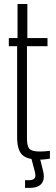

<svg xmlns="http://www.w3.org/2000/svg" viewBox="-20 -790 277 958"><path d="M177.5 6.5Q114 6.5 89.8 -18.5Q65.5 -43.5 65.5 -105V-559.5H24V-600H67.5V-770H116.5V-600H217V-559.5H114.5V-99.5Q114.5 -61.5 126.5 -47.8Q138.5 -34 179.5 -34Q195 -34 205 -35Q215 -36 229 -37.5V1.5Q217 3.5 204.2 5Q191.5 6.5 177.5 6.5ZM105 147.5V109H126Q147 109 153.5 98.2Q160 87.5 153 63L136 -1H179L195 63Q205 104.5 187.5 126Q170 147.5 126.5 147.5Z"/></svg>

Font: Big Shoulders Text Thin ExtraLight
Style: Regular
Weight: 250
Version: Version 2.002